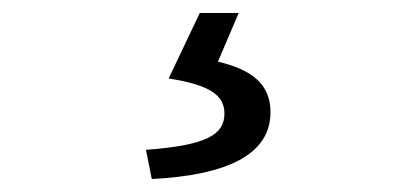

<svg xmlns="http://www.w3.org/2000/svg" viewBox="-20 -23 646 296"><path d="M214 253C331 247 397 215 397 150C397 105 366 84 316 72L348 -3H288L240 98C304 108 326 124 326 152C326 185 298 201 205 208Z"/></svg>

Font: Noto Sans T Chinese Regular
Style: Regular
Weight: 400
Designer: Ryoko NISHIZUKA (kana & ideographs); Paul D. Hunt (Latin, Greek & Cyrillic); Wenlong ZHANG (bopomofo); Sandoll Communica
Foundry: Adobe Systems Incorporated
Version: Version 1.000;PS 1;hotconv 1.0.78;makeotf.lib2.5.61930